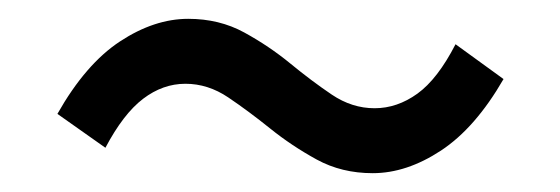

<svg xmlns="http://www.w3.org/2000/svg" viewBox="-20 -471 595 204"><path d="M376 -287Q343 -287 316.5 -301.5Q290 -316 267 -334.5Q244 -353 222.5 -367.5Q201 -382 177 -382Q153 -382 132 -366Q111 -350 92 -314L41 -350Q71 -403 107.5 -427Q144 -451 180 -451Q213 -451 239.5 -436.5Q266 -422 288.5 -403.5Q311 -385 332.5 -370.5Q354 -356 378 -356Q402 -356 423.5 -371.5Q445 -387 464 -424L515 -387Q485 -335 448.5 -311Q412 -287 376 -287Z"/></svg>

Font: Noto Sans HK Thin
Style: Regular
Weight: 400
Version: Version 2.004-H2;hotconv 1.0.118;makeotfexe 2.5.65603